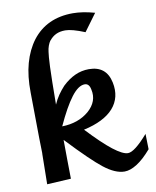

<svg xmlns="http://www.w3.org/2000/svg" viewBox="-96 -952 845 1037"><g transform="rotate(-10 327.0 -433.5)"><path d="M78.6 6.8 81.1 -162.1 81.5 -161.1Q79.1 -245.6 78.6 -328.9Q78.1 -412.1 76.7 -495.6Q75.2 -586.4 94.5 -655.8Q113.8 -725.1 152.3 -776.4Q231.4 -878.9 375 -878.9Q400.4 -878.9 430.2 -874.5Q460 -870.1 494.6 -860.4L425.3 -766.1Q355 -794.9 318.8 -794.9Q289.1 -794.9 267.8 -784.7Q246.6 -774.4 231.9 -755.4L231.4 -755.9Q223.1 -744.6 217.5 -729Q211.9 -713.4 210 -695.8Q208.5 -684.6 206.8 -666.3Q205.1 -647.9 203.9 -615.5Q202.6 -583 201.7 -533.2Q200.7 -483.4 200.2 -408.7Q211.9 -435.5 227.5 -458.3Q243.2 -481 262.2 -501.5Q295.9 -533.7 331.8 -550Q367.7 -566.4 407.7 -566.4Q503.4 -566.4 522.9 -473.1Q531.7 -431.2 523.2 -395.5Q514.6 -359.9 489.5 -331.3Q464.4 -302.7 423.1 -282Q381.8 -261.2 325.7 -249Q405.3 -164.1 457.5 -123.5Q509.8 -83 538.1 -83Q574.2 -83 648.9 -168.9L650.9 -84.5Q608.9 -35.6 571.5 -12Q534.2 11.7 502.9 11.7Q451.7 11.7 388.7 -38.1Q361.8 -59.1 316.7 -102.5Q271.5 -146 207.5 -213.9Q208 -160.6 208.5 -105.7Q209 -50.8 210 -0.5ZM371.6 -489.7Q336.4 -489.7 297.4 -438Q258.3 -386.2 212.9 -287.1Q301.8 -289.1 359.9 -338.4Q418 -389.2 402.3 -456.1Q396 -489.7 371.6 -489.7Z"/></g></svg>

Font: IranNastaliq
Style: Regular
Weight: 400
Designer: Hossein Zahedi
Version: Version 1.5